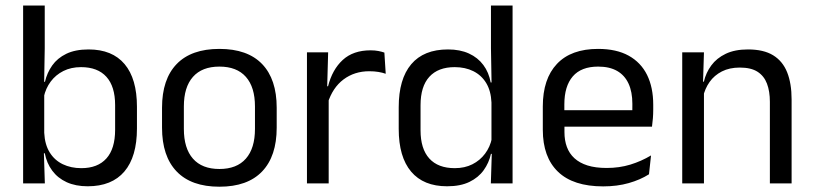

<svg xmlns="http://www.w3.org/2000/svg" viewBox="-20 -683 3028 715"><path d="M306.5 10.7Q261.6 10.7 228.3 -4.5Q195.1 -19.7 174.5 -47.5Q153.9 -75.3 146.8 -112.3H120L144.7 -188.5Q146.9 -144.6 165.1 -115.3Q183.3 -86 213.9 -71.4Q244.4 -56.8 282.8 -56.8Q343.9 -56.8 376.3 -93Q408.7 -129.1 408.7 -199.9V-291.6Q408.7 -361 376.2 -397Q343.7 -433 281.7 -433Q244.7 -433 216 -418.6Q187.4 -404.2 168.8 -379.2Q150.2 -354.2 143.1 -321.8L124.3 -378.4H147.4Q155.2 -411.9 174.4 -439.2Q193.6 -466.5 227 -482.7Q260.4 -498.9 310 -498.9Q397.9 -498.9 444 -444.3Q490 -389.7 490 -285.4V-204.6Q490 -99.5 443.3 -44.4Q396.5 10.7 306.5 10.7ZM66.1 0V-662.5H146.6V-503.5L144.2 -363.5L144.7 -348.1V-143.9L143.3 -117.9L147 0Z M797.1 12.3Q692.2 12.3 637.8 -44.5Q583.4 -101.2 583.4 -207.7V-281.9Q583.4 -388 637.9 -444.5Q692.3 -500.9 797.1 -500.9Q901.9 -500.9 956.1 -444.5Q1010.4 -388 1010.4 -281.9V-207.7Q1010.4 -101.2 956.1 -44.5Q901.9 12.3 797.1 12.3ZM797.1 -53.7Q861.8 -53.7 895.6 -92.2Q929.5 -130.7 929.5 -203V-286.6Q929.5 -358.5 895.7 -396.7Q861.9 -435 797.1 -435Q732.3 -435 698.5 -396.7Q664.7 -358.5 664.7 -286.6V-203Q664.7 -130.7 698.5 -92.2Q732.3 -53.7 797.1 -53.7Z M1200.2 -298.3 1181.7 -360.9 1201.7 -361.9Q1217.4 -424 1256.4 -459.8Q1295.4 -495.6 1359.9 -495.6Q1376.2 -495.6 1388.9 -493.1Q1401.6 -490.6 1411.4 -487.2L1416.4 -408.3Q1404.2 -412.7 1388.8 -415.2Q1373.4 -417.7 1355.2 -417.7Q1300 -417.7 1259.2 -387.1Q1218.5 -356.6 1200.2 -298.3ZM1123.1 0V-488.2H1202L1198 -344L1204 -338V0Z M1644.9 10.7Q1557.1 10.7 1511 -43.9Q1464.8 -98.6 1464.8 -202.9V-283.6Q1464.8 -388.7 1511.4 -443.8Q1558 -498.9 1648.4 -498.9Q1693.3 -498.9 1726.4 -483.7Q1759.5 -468.5 1780 -440.9Q1800.5 -413.4 1807.3 -375.9H1834.1L1810.2 -301.3Q1808.3 -344.6 1790.6 -373.8Q1772.8 -403 1742.6 -418Q1712.5 -433 1673.3 -433Q1611.7 -433 1578.9 -397.1Q1546.1 -361.2 1546.1 -291.1V-197.8Q1546.1 -128.8 1578.7 -92.8Q1611.3 -56.8 1673.6 -56.8Q1710.7 -56.8 1739.1 -71.2Q1767.6 -85.6 1786.4 -110.8Q1805.2 -136 1811.8 -168L1831.8 -109.9H1808.2Q1801 -76.8 1781.3 -49.3Q1761.6 -21.8 1728.2 -5.6Q1694.8 10.7 1644.9 10.7ZM1807.9 0 1811.6 -117.9 1810.2 -143.9V-348.1L1810.7 -365L1808.3 -503.5V-662.5H1888.8V0Z M2226.1 11.1Q2114.6 11.1 2058 -43.4Q2001.4 -97.8 2001.4 -199.7V-286.6Q2001.4 -389.4 2054.1 -445.1Q2106.7 -500.9 2207.5 -500.9Q2275.4 -500.9 2321.1 -475.7Q2366.7 -450.4 2389.7 -403.9Q2412.6 -357.4 2412.6 -293V-274.8Q2412.6 -259.1 2411.4 -243Q2410.2 -226.9 2408 -211.4H2333.7Q2334.5 -235.6 2334.7 -257.1Q2334.9 -278.6 2334.9 -296.4Q2334.9 -341 2320.6 -371.8Q2306.4 -402.6 2278.2 -418.8Q2249.9 -435 2207.5 -435Q2144.4 -435 2113 -398.5Q2081.6 -362.1 2081.6 -294.1V-247.4L2082 -237.5V-190.8Q2082 -160.4 2091 -135.9Q2100 -111.3 2119.1 -93.8Q2138.3 -76.2 2168 -66.8Q2197.8 -57.5 2239.2 -57.5Q2286.3 -57.5 2327.3 -70Q2368.3 -82.6 2404.4 -104.2L2396.8 -34Q2364.6 -13.5 2321.4 -1.2Q2278.3 11.1 2226.1 11.1ZM2044.1 -211.4V-272.7H2390.9V-211.4Z M2847 0V-303.7Q2847 -343 2836.2 -371.5Q2825.5 -399.9 2801.2 -415.7Q2776.8 -431.4 2735.1 -431.4Q2696.6 -431.4 2668.3 -417Q2640 -402.5 2622.5 -377.8Q2605 -353 2598 -321.5L2583.5 -378.9H2601.2Q2608.8 -412.1 2628.8 -439.3Q2648.8 -466.5 2682.6 -482.7Q2716.4 -498.9 2765.5 -498.9Q2823.7 -498.9 2859.2 -477.1Q2894.8 -455.2 2911.3 -413.8Q2927.9 -372.3 2927.9 -312.6V0ZM2520.6 0V-488.2H2601.5L2597.9 -371.1L2601.5 -366.3V0Z"/></svg>

Font: Anek Odia Medium
Style: Regular
Weight: 500
Designer: Yesha Goshar & Mahesh Sahu (Odia), Yesha Goshar (Latin)
Foundry: Ek Type
Version: Version 1.003